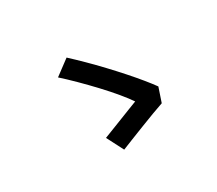

<svg xmlns="http://www.w3.org/2000/svg" viewBox="-114 -894 1228 1086"><g transform="rotate(-30 500.0 -351.0)"><path d="M740 -165Q710 -155 667.5 -139Q625 -123 579 -105Q533 -87 492.5 -71Q452 -55 425 -44L369 -153Q392 -162 425.5 -175Q459 -188 494.5 -202Q530 -216 562 -228.5Q594 -241 615 -249Q595 -279 559 -322.5Q523 -366 478 -414Q433 -462 387.5 -507Q342 -552 305 -585L403 -658Q441 -623 483.5 -581Q526 -539 568.5 -494Q611 -449 650 -405Q689 -361 720 -323Q751 -285 771 -257Z"/></g></svg>

Font: Noto Sans SC SemiBold
Style: Regular
Weight: 600
Designer: Ryoko NISHIZUKA 西塚涼子 (kana, bopomofo & ideographs); Paul D. Hunt (Latin, Greek & Cyrillic); Sandoll Communications 산돌커뮤니
Foundry: Adobe
Version: Version 2.004-H2;hotconv 1.0.118;makeotfexe 2.5.65603